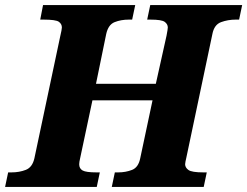

<svg xmlns="http://www.w3.org/2000/svg" viewBox="-44 -734 971 754"><path d="M-24 0 -12 -57H1Q32 -57 57.5 -67Q83 -77 91 -112L192 -589Q199 -619 199 -626Q199 -640 187 -648.5Q175 -657 127 -657H114L125 -714H487L475 -657H462Q431 -657 406 -647Q381 -637 373 -600L333 -405H568L610 -594Q615 -620 615 -626Q615 -639 603 -648Q591 -657 547 -657H534L546 -714H907L895 -657H882Q851 -657 824 -647Q797 -637 790 -600L688 -116Q686 -107 684.5 -100Q683 -93 683 -89Q683 -76 696 -66.5Q709 -57 755 -57H768L756 0H395L407 -57H420Q450 -57 475 -67Q500 -77 507 -114L555 -340H319L271 -114Q269 -106 268 -99.5Q267 -93 267 -89Q267 -72 280.5 -64.5Q294 -57 335 -57H348L336 0Z"/></svg>

Font: Noto Serif ExtraBold
Style: Italic
Weight: 800
Italic angle: -12°
Designer: Monotype Design Team
Foundry: Monotype Imaging Inc.
Version: Version 2.013